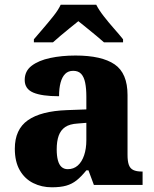

<svg xmlns="http://www.w3.org/2000/svg" viewBox="-20 -786 654 816"><path d="M200 10Q157 10 121 -8Q85 -26 64 -62.5Q43 -99 43 -154Q43 -236 98.5 -275Q154 -314 265 -318L347 -321V-375Q347 -410 342 -434.5Q337 -459 325 -472Q313 -485 291 -485Q270 -485 257 -472Q244 -459 237.5 -435Q231 -411 231 -377Q158 -377 121.5 -392.5Q85 -408 85 -446Q85 -484 114.5 -506.5Q144 -529 193 -539.5Q242 -550 301 -550Q412 -550 467 -512.5Q522 -475 522 -382V-128Q522 -101 527.5 -85.5Q533 -70 546.5 -63.5Q560 -57 582 -57H586V0H379L356 -62H347Q325 -35 305.5 -19.5Q286 -4 261.5 3Q237 10 200 10ZM268 -67Q293 -67 310.5 -82.5Q328 -98 337.5 -126Q347 -154 347 -191V-264L310 -261Q276 -259 257 -246Q238 -233 229.5 -209.5Q221 -186 221 -151Q221 -124 226 -105Q231 -86 241.5 -76.5Q252 -67 268 -67ZM124 -619Q140 -638 162.5 -664Q185 -690 206.5 -717Q228 -744 238 -766H389Q400 -744 421 -717Q442 -690 465 -664Q488 -638 503 -619V-606H422Q410 -617 390 -633.5Q370 -650 349 -667Q328 -684 313 -696Q298 -684 277 -667Q256 -650 236.5 -633.5Q217 -617 205 -606H124Z"/></svg>

Font: Noto Serif Armenian ExtraBold
Style: Regular
Weight: 800
Version: Version 2.007